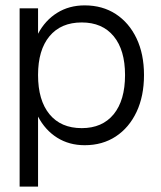

<svg xmlns="http://www.w3.org/2000/svg" viewBox="-20 -531 598 714"><path d="M53 -500H121.5V-405.5Q148 -455.5 192.5 -483.2Q237 -511 295 -511Q361 -511 410.5 -478.8Q460 -446.5 487.8 -388.2Q515.5 -330 515.5 -252Q515.5 -173.5 487.8 -114.8Q460 -56 410.5 -23.5Q361 9 295 9Q237 9 192.5 -19Q148 -47 121.5 -97.5V163H53ZM445 -252Q445 -345 402.8 -396.2Q360.5 -447.5 284 -447.5Q206.5 -447.5 164 -396.2Q121.5 -345 121.5 -252Q121.5 -158 164 -106.2Q206.5 -54.5 284 -54.5Q360.5 -54.5 402.8 -106.2Q445 -158 445 -252Z"/></svg>

Font: Overused Grotesk Book
Style: Regular
Weight: 375
Version: Version 0.004